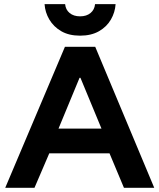

<svg xmlns="http://www.w3.org/2000/svg" viewBox="-20 -899 763 919"><path d="M5 0 290.8 -675H435.8L718.3 0H573.3L504.2 -165H215.8L145 0ZM260 -283.3H465.8L365 -526.7H360.8ZM363.3 -728.3Q310 -728.3 273.3 -749.6Q236.7 -770.8 216.2 -805.4Q195.8 -840 193.3 -879.2H291.7Q294.2 -852.5 313.3 -836.7Q332.5 -820.8 363.3 -820.8Q394.2 -820.8 413.3 -836.7Q432.5 -852.5 435 -879.2H533.3Q530.8 -840 510.8 -805.4Q490.8 -770.8 453.8 -749.6Q416.7 -728.3 363.3 -728.3Z"/></svg>

Font: Funnel Display Light
Style: Bold
Weight: 700
Version: Version 1.000